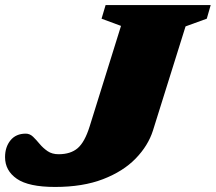

<svg xmlns="http://www.w3.org/2000/svg" viewBox="-58 -727 854 760"><path d="M547.5 -210.5Q528.5 -150.5 479 -99.5Q429.5 -48.5 349.8 -17.8Q270 13 160 13Q55.5 13 8.8 -19.2Q-38 -51.5 -38 -105Q-38 -145 -16.5 -171.5Q5 -198 44 -198Q60 -198 72.8 -185.8Q85.5 -173.5 99 -157.2Q112.5 -141 130.2 -128.8Q148 -116.5 174 -116.5Q221.5 -116.5 249.5 -140.5Q277.5 -164.5 297 -227L421 -624.5L344 -653L360 -707H776L760.5 -653L676.5 -622.5Z"/></svg>

Font: Newsreader 6pt ExtraBold
Style: Italic
Weight: 800
Italic angle: -17°
Designer: Hugues Gentile
Foundry: Production Type
Version: Version 1.003; ttfautohint (v1.8.3)